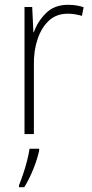

<svg xmlns="http://www.w3.org/2000/svg" viewBox="-20 -558 382 799"><path d="M263 -538Q299 -538 328 -528L321 -492Q307 -496 292.5 -498.5Q278 -501 262 -501Q215 -501 184 -472.5Q153 -444 136.5 -395.5Q120 -347 121 -288V0H82V-529H114L119 -424H121Q136 -468 171 -503Q206 -538 263 -538ZM143 69Q135 105 118.5 146Q102 187 81 221H59V213Q66 196 75.5 168.5Q85 141 92.5 111.5Q100 82 103 61H143Z"/></svg>

Font: Noto Sans Khmer SemiCondensed ExtraLight
Style: Regular
Weight: 200
Width: 4
Designer: Danh Hong and the Monotype Design Team
Foundry: Monotype Imaging Inc.
Version: Version 2.004; ttfautohint (v1.8.4.7-5d5b)